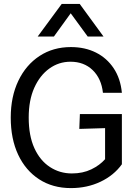

<svg xmlns="http://www.w3.org/2000/svg" viewBox="-20 -951 690 983"><path d="M343 12Q250 12 180.5 -33Q111 -78 73 -159Q35 -240 35 -349Q35 -456 74 -537.5Q113 -619 182.5 -664.5Q252 -710 343 -710Q415 -710 471 -682Q527 -654 562 -601.5Q597 -549 604 -476H507Q499 -549 454.5 -592Q410 -635 341 -635Q281 -635 232.5 -600Q184 -565 155.5 -501.5Q127 -438 127 -349Q127 -256 156 -192.5Q185 -129 235.5 -96Q286 -63 348 -63Q404 -63 447.5 -84Q491 -105 518 -136V-295L386 -291L389 -367H604V-110Q563 -53 494.5 -20.5Q426 12 343 12ZM173 -764 296 -931H388L510 -764H429L342 -883L256 -764Z"/></svg>

Font: Azeret Mono Light
Style: Regular
Weight: 300
Designer: Martin Vácha
Foundry: Displaay
Version: Version 1.002